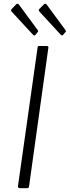

<svg xmlns="http://www.w3.org/2000/svg" viewBox="-20 -982 364 1002"><path d="M224 -742Q235 -742 232 -730L132 -12Q131 -4 129 -2Q127 0 118 0H86Q78 0 75.5 -3Q73 -6 74 -12L176 -733Q177 -739 178.5 -740.5Q180 -742 186 -742ZM66 -961Q68 -963 72 -962Q76 -961 78 -959L176 -826Q178 -823 179 -820.5Q180 -818 177 -815L165 -800Q161 -796 158 -797Q155 -798 151 -802L43 -919Q34 -928 40 -934ZM211 -961Q213 -963 217 -962Q221 -961 223 -959L321 -826Q323 -823 324 -820Q325 -817 322 -815L309 -800Q306 -796 303 -797Q300 -798 296 -802L188 -919Q178 -929 185 -935Z"/></svg>

Font: Libre Franklin ExtraLight
Style: Italic
Weight: 250
Italic angle: -8°
Designer: Pablo Impallari, Rodrigo Fuenzalida, Nhung Nguyen
Foundry: Impallari Type
Version: Version 3.000